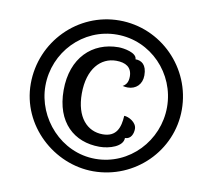

<svg xmlns="http://www.w3.org/2000/svg" viewBox="-78 -844 979 883"><g transform="rotate(10 411.5 -403.0)"><path d="M411 -51C606 -51 764 -208 764 -400C764 -595 606 -755 411 -755C217 -755 59 -595 59 -398C59 -203 228 -51 411 -51ZM127 -400C127 -557 252 -689 411 -689C570 -689 695 -557 695 -400C695 -243 570 -109 411 -109C251 -109 127 -249 127 -400ZM428 -633C306 -633 213 -547 213 -395C213 -244 302 -167 420 -167C467 -167 529 -187 529 -227C557 -227 567 -254 567 -276C567 -307 528 -327 508 -327C505 -271 489 -226 425 -226C352 -226 298 -284 298 -394C298 -511 357 -570 428 -570C472 -570 502 -553 502 -509C502 -481 491 -469 477 -461C484 -459 494 -458 501 -458C539 -458 567 -484 567 -526C567 -576 542 -592 514 -592C514 -623 452 -633 428 -633Z"/></g></svg>

Font: Milonga
Style: Regular
Weight: 400
Designer: Pablo Impallari, Brenda Gallo, Rodrigo Fuenzalida
Foundry: Pablo Impallari, Brenda Gallo, Rodrigo Fuenzalida
Version: Version 1.000